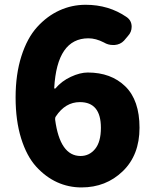

<svg xmlns="http://www.w3.org/2000/svg" viewBox="-20 -778 648 811"><path d="M320.3 -119.1Q357.4 -119.1 381.8 -148.9Q406.2 -178.7 406.2 -238.3Q406.2 -346.7 317.4 -346.7Q255.9 -346.7 215.8 -286.1Q211.9 -280.3 212.9 -272.5Q233.4 -119.1 320.3 -119.1ZM514.6 -706.1Q536.1 -691.4 536.1 -665Q536.1 -642.6 520.5 -626L503.9 -606.4Q488.3 -589.8 463.9 -587.9Q460.9 -587.9 457 -587.9Q436.5 -587.9 418.9 -598.6Q384.8 -616.2 353.5 -616.2Q220.7 -616.2 209 -406.2Q209 -404.3 210.9 -403.8Q212.9 -403.3 213.9 -404.3Q240.2 -435.5 279.3 -453.6Q318.4 -471.7 350.6 -471.7Q449.2 -471.7 509.3 -413.1Q569.3 -354.5 569.3 -238.3Q569.3 -123 498.5 -54.7Q427.7 13.7 324.2 13.7Q269.5 13.7 221.2 -8.3Q172.9 -30.3 132.8 -74.2Q92.8 -118.2 69.3 -193.4Q45.9 -268.6 45.9 -366.2Q45.9 -463.9 70.3 -540.5Q94.7 -617.2 136.7 -663.6Q178.7 -710 231 -733.9Q283.2 -757.8 341.8 -757.8Q439.5 -757.8 514.6 -706.1Z"/></svg>

Font: Gen Jyuu Gothic Heavy
Style: Bold
Weight: 900
Designer: [Source Han Sans]
Ryoko NISHIZUKA  (kana & ideographs); Paul D. Hunt (Latin, Greek & Cyrillic); Wenlong ZHANG  (bopomofo
Version: Version 1.002.20150607